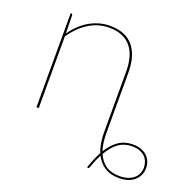

<svg xmlns="http://www.w3.org/2000/svg" viewBox="-123 -622 944 940"><g transform="rotate(20 349.0 -152.0)"><path d="M588 178Q612 178 630.5 172Q649 166 661.8 155.2Q674.5 144.5 681 130Q687.5 115.5 687.5 98Q687.5 83.5 682.5 69.2Q677.5 55 666.8 44Q656 33 639 26.2Q622 19.5 598.5 19.5Q558 19.5 528.2 41Q498.5 62.5 474.5 104Q489.5 140 517.5 159Q545.5 178 588 178ZM457 2Q457 55 469.5 92Q494 52.5 525.2 31Q556.5 9.5 599.5 9.5Q624 9.5 642.5 16.5Q661 23.5 673.5 35.5Q686 47.5 692.2 63.2Q698.5 79 698.5 97Q698.5 116 691.2 132.5Q684 149 670.2 161.5Q656.5 174 636 181Q615.5 188 588.5 188Q545 188 515.2 169.2Q485.5 150.5 468 116Q459.5 131.5 452 149.2Q444.5 167 437.5 187Q435.5 192.5 433.5 193.2Q431.5 194 428.5 192.5L425.5 191Q434 166.5 443 145Q452 123.5 462.5 104.5Q445 62 445 3V-314Q445 -355 436 -387.2Q427 -419.5 408.2 -442Q389.5 -464.5 361.2 -476.2Q333 -488 295 -488Q237.5 -488 189 -457.5Q140.5 -427 104 -373V0H92V-490H95Q102 -490 102 -482L104 -388Q121 -413 142.2 -433.5Q163.5 -454 188 -468.2Q212.5 -482.5 239.5 -490.2Q266.5 -498 295 -498Q376.5 -498 416.8 -449.5Q457 -401 457 -314Z"/></g></svg>

Font: Lato 2
Style: Regular
Weight: 100
Designer: Lukasz Dziedzic with Adam Twardoch and Botio Nikoltchev
Foundry: tyPoland Lukasz Dziedzic
Version: Version 2.015; 2015-08-06; http://www.latofonts.com/